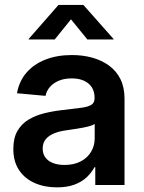

<svg xmlns="http://www.w3.org/2000/svg" viewBox="-20 -766 596 795"><path d="M215.8 9.8Q164.1 9.8 123.3 -8.3Q82.5 -26.4 58.8 -61.8Q35.2 -97.2 35.2 -149.4Q35.2 -194.3 52 -223.6Q68.8 -252.9 97.9 -270.5Q127 -288.1 163.8 -297.1Q200.7 -306.2 240.2 -310.5Q288.1 -315.9 316.9 -319.8Q345.7 -323.7 358.6 -332.3Q371.6 -340.8 371.6 -358.9V-361.8Q371.6 -386.2 360.4 -404.1Q349.1 -421.9 328.1 -431.6Q307.1 -441.4 276.9 -441.4Q246.1 -441.4 223.1 -431.6Q200.2 -421.9 186.3 -405.5Q172.4 -389.2 168.5 -369.1L50.3 -379.9Q59.1 -429.7 89.6 -465.1Q120.1 -500.5 168.2 -519.3Q216.3 -538.1 277.8 -538.1Q323.2 -538.1 362.5 -527.1Q401.9 -516.1 431.9 -494.1Q461.9 -472.2 478.8 -438.2Q495.6 -404.3 495.6 -357.4V0H374.5V-73.7H371.1Q358.9 -50.8 338.6 -31.7Q318.4 -12.7 288.1 -1.5Q257.8 9.8 215.8 9.8ZM247.1 -83Q286.6 -83 314.7 -97.9Q342.8 -112.8 357.4 -137.9Q372.1 -163.1 372.1 -192.9V-252.9Q366.2 -248.5 353.5 -244.6Q340.8 -240.7 324 -237.5Q307.1 -234.4 289.3 -231.7Q271.5 -229 255.4 -226.6Q228 -223.1 205.6 -214.4Q183.1 -205.6 169.9 -190.2Q156.7 -174.8 156.7 -150.9Q156.7 -128.9 168 -113.8Q179.2 -98.6 199.7 -90.8Q220.2 -83 247.1 -83ZM206.5 -602.5H98.6V-604.5L222.2 -745.6H325.2L450.2 -604.5V-602.5H341.8L273.9 -686Z"/></svg>

Font: Inter 24pt SemiBold
Style: Regular
Weight: 600
Designer: Rasmus Andersson
Foundry: rsms
Version: Version 4.001;git-66647c0bb